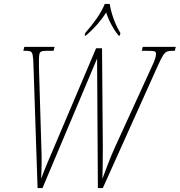

<svg xmlns="http://www.w3.org/2000/svg" viewBox="-20 -951 909 971"><path d="M149 -628Q148 -660 145 -673.5Q142 -687 135 -690.5Q128 -694 113 -694H98L103 -714H256L251 -694H216Q190 -694 183.5 -687Q177 -680 177 -648Q177 -638 177 -615.5Q177 -593 178 -577L189 -210Q191 -166 190.5 -125.5Q190 -85 188 -47Q202 -85 218 -123Q234 -161 255 -210L466 -707H496L500 -210Q500 -166 499.5 -125.5Q499 -85 498 -47Q512 -85 526.5 -123Q541 -161 563 -210L746 -610Q760 -639 764.5 -654Q769 -669 769 -678Q769 -689 761.5 -691.5Q754 -694 723 -694H697L702 -714H869L864 -694H852Q836 -694 825.5 -690.5Q815 -687 804.5 -670.5Q794 -654 777 -616L500 0H475L471 -655L195 0H170ZM411 -784Q445 -823 470 -859Q495 -895 510 -931H535Q540 -897 554 -857.5Q568 -818 589 -784L586 -771H580Q560 -795 542.5 -828Q525 -861 517 -888Q500 -860 473 -829Q446 -798 414 -771H408Z"/></svg>

Font: Noto Serif ExtraCondensed Thin
Style: Italic
Weight: 100
Width: 2
Italic angle: -12°
Designer: Monotype Design Team
Foundry: Monotype Imaging Inc.
Version: Version 2.013